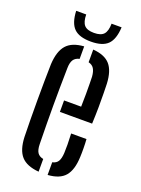

<svg xmlns="http://www.w3.org/2000/svg" viewBox="-144 -811 646 882"><g transform="rotate(20 179.0 -370.0)"><path d="M45.5 -121.5Q44.5 -159 44 -204.8Q43.5 -250.5 43.5 -298.8Q43.5 -347 44 -393Q44.5 -439 45.5 -477.5Q49 -541 75.8 -571.5Q102.5 -602 161 -606V-545Q141 -540.5 132 -526.8Q123 -513 122.5 -487.5Q121.5 -436.5 121 -390.8Q120.5 -345 120.5 -301.2Q120.5 -257.5 121 -211.8Q121.5 -166 122.5 -114.5Q123 -86.5 132 -73Q141 -59.5 161 -55.5V6.5Q101.5 1.5 74.8 -28.5Q48 -58.5 45.5 -121.5ZM205 6.5V-55.5Q224 -59.5 232.5 -73.2Q241 -87 242.5 -114.5Q243.5 -132.5 243.2 -156.2Q243 -180 241.5 -209.5H316.5Q318 -189 318.2 -165Q318.5 -141 317.5 -121.5Q315 -58.5 289.2 -28Q263.5 2.5 205 6.5ZM159 -285V-341H242.5Q243.5 -374 243.5 -403Q243.5 -432 243.2 -453.8Q243 -475.5 242.5 -487.5Q240.5 -512.5 232 -526.2Q223.5 -540 205 -544.5V-606.5Q262.5 -602 288.5 -572.2Q314.5 -542.5 317.5 -480Q318 -465 318.5 -435.5Q319 -406 318.8 -367Q318.5 -328 316.5 -285ZM181.5 -637Q124.5 -637 98.8 -662.5Q73 -688 70.5 -747H119.5Q120 -710.5 134 -695Q148 -679.5 181.5 -679.5Q215 -679.5 229 -695Q243 -710.5 243.5 -747H292.5Q289.5 -688 264 -662.5Q238.5 -637 181.5 -637Z"/></g></svg>

Font: Big Shoulders Stencil Display Thin Medium
Style: Regular
Weight: 500
Version: Version 2.001